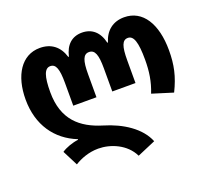

<svg xmlns="http://www.w3.org/2000/svg" viewBox="-134 -731 1260 1151"><g transform="rotate(-20 495.5 -155.0)"><path d="M563 250 680 200C643 107 540 41 425 7C290 -34 195 -113 195 -289C195 -390 211 -436 248 -436C284 -436 297 -399 297 -311V-166H445V-314C445 -399 458 -436 495 -436C533 -436 546 -399 546 -314V-166H694V-311C694 -400 707 -436 743 -436C780 -436 796 -389 796 -278C796 -205 787 -141 760 -74L892 -33C935 -120 950 -190 950 -282C950 -451 882 -560 764 -560C693 -560 643 -521 622 -451H618C602 -522 558 -560 495 -560C431 -560 389 -522 373 -451H369C348 -521 299 -560 226 -560C109 -560 41 -451 41 -298C41 -135 123 -20 254 32V36C218 40 173 56 147 74L197 172C234 149 287 127 349 127C426 127 522 165 563 250Z"/></g></svg>

Font: Noto Sans Georgian Condensed ExtraBold
Style: Regular
Weight: 800
Width: 3
Designer: Monotype Design Team, Akaki Razmadze
Foundry: Google LLC
Version: Version 2.005